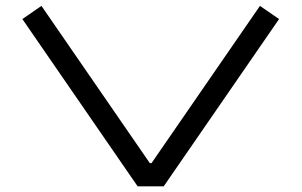

<svg xmlns="http://www.w3.org/2000/svg" viewBox="-20 -643 1040 662"><path d="M57.1 -577.3 454.5 -0.6H544.5L942.2 -577.3L876.3 -622.7L502.5 -80.6H496.5L122.9 -622.7Z"/></svg>

Font: KetosagCBd
Style: Regular
Weight: 500
Designer: gluk
Foundry: gluk
Version: Version 00.0024